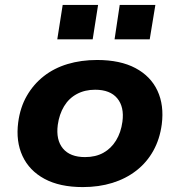

<svg xmlns="http://www.w3.org/2000/svg" viewBox="-20 -750 733 781"><path d="M317 11Q223 11 161 -22.5Q99 -56 71.5 -115.5Q44 -175 54 -252Q62 -313 89 -360Q116 -407 158 -440Q200 -473 255 -489.5Q310 -506 375 -506Q469 -506 531 -473Q593 -440 620.5 -381Q648 -322 638 -244Q630 -184 603.5 -136.5Q577 -89 534.5 -56Q492 -23 437 -6Q382 11 317 11ZM326 -111Q369 -111 400.5 -128.5Q432 -146 452 -178.5Q472 -211 478 -255Q486 -315 457 -350Q428 -385 367 -385Q325 -385 292.5 -367.5Q260 -350 240.5 -317.5Q221 -285 215 -242Q207 -181 236 -146Q265 -111 326 -111ZM446 -590 467 -730H612L589 -590ZM213 -590 235 -730H379L357 -590Z"/></svg>

Font: Nunito Sans 10pt SemiExpanded ExtraBold
Style: Italic
Weight: 800
Width: 6
Italic angle: -9°
Designer: Vernon Adams
Foundry: Vernon Adams
Version: Version 3.101;gftools[0.9.27]